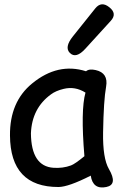

<svg xmlns="http://www.w3.org/2000/svg" viewBox="-20 -823 552 873"><path d="M477.1 -790Q513.7 -761.2 483.9 -728.5L368.2 -601.6Q325.7 -554.7 297.9 -582Q271.5 -607.9 311.5 -657.7L413.1 -784.7Q440.9 -819.3 477.1 -790ZM246.1 27.3Q26.9 27.8 25.4 -207Q23.9 -359.9 126 -443.4Q243.2 -539.6 371.1 -499Q385.3 -511.2 415 -504.4Q473.6 -491.2 462.4 -428.7Q451.2 -367.7 448.7 -220.7Q446.8 -103.5 475.1 -54.7Q516.6 16.6 463.4 27.3Q402.3 40 392.6 -24.4Q291.5 26.9 246.1 27.3ZM302.7 -70.8Q320.3 -77.1 363.8 -112.8Q346.2 -322.8 368.7 -401.9Q321.3 -431.6 269.5 -418.9Q233.4 -410.2 211.9 -394Q125 -331.1 120.6 -216.3Q122.1 -66.9 223.1 -60.1Q265.6 -57.1 302.7 -70.8Z"/></svg>

Font: Comic Relief
Style: Regular
Weight: 400
Designer: Jeff Davis
Foundry: Loudifier
Version: Version 1.0